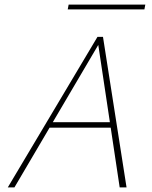

<svg xmlns="http://www.w3.org/2000/svg" viewBox="-20 -819 666 839"><path d="M503 0 407 -639H419L43 0H14L406 -658H430L533 0ZM180 -261 193 -285H472L479 -261ZM276 -778 280 -799H615L611 -778Z"/></svg>

Font: Ysabeau Office Thin
Style: Italic
Weight: 250
Italic angle: -12°
Designer: Christian Thalmann (Catharsis Fonts)
Version: Version 2.001;gftools[0.9.30]; featfreeze: tnum,lnum,ss02